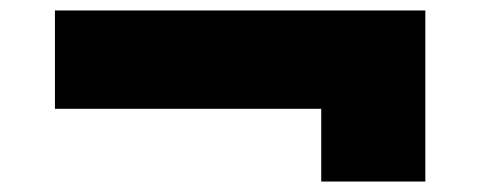

<svg xmlns="http://www.w3.org/2000/svg" viewBox="-20 -444 919 367"><path d="M594 -97V-319L693 -236H85V-424H793V-97Z"/></svg>

Font: Lexend Peta Black
Style: Regular
Weight: 900
Version: Version 1.007